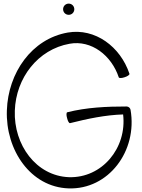

<svg xmlns="http://www.w3.org/2000/svg" viewBox="-20 -1011 788 1062"><path d="M391 -960C391 -968 388 -976 382 -982C376 -988 368 -991 360 -991C352 -991 344 -988 338 -982C332 -976 329 -968 329 -960C329 -952 332 -944 338 -938C344 -932 352 -929 360 -929C368 -929 376 -932 382 -938C388 -944 391 -952 391 -960ZM696 -603C646 -753 506 -857 355 -831C155 -796 25 -608 18 -401C10 -180 150 24 359 31C580 39 742 -176 702 -404C700 -414 691 -422 680 -422C570 -422 459 -417 352 -390C347 -389 346 -374 351 -358C355 -341 362 -328 368 -330C464 -354 562 -375 661 -378C683 -192 544 -25 361 -31C180 -38 55 -210 62 -399C68 -580 190 -738 365 -769C486 -791 597 -704 637 -583C639 -578 653 -578 670 -584C686 -589 698 -598 696 -603Z"/></svg>

Font: Nupuram ExtraLight
Style: Regular
Weight: 200
Designer: Santhosh Thottingal (santhosh.thottingal@gmail.com)
Foundry: SMC
Version: Version 1.000